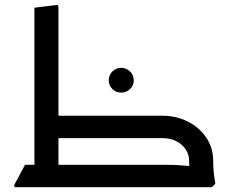

<svg xmlns="http://www.w3.org/2000/svg" viewBox="-20 -778 968 798"><path d="M123 0V-746L220 -758L223 -749V0ZM42 0 38 -7 84 -93H223V0ZM190 -204V-297H571V-204ZM190 0V-93H571V0ZM766 -110Q766 -136 751.5 -157.5Q737 -179 712 -191.5Q687 -204 655 -204H508V-215L518 -297H655Q712 -297 760 -273Q808 -249 837 -206.5Q866 -164 866 -110ZM382 0 378 -7 424 -93H563V0ZM424 0V-93H675Q700 -93 724.5 -91.5Q749 -90 765 -88Q781 -86 781 -86V0ZM473 -204 469 -211 515 -297H633V-204ZM776 0Q773 -22 769.5 -49.5Q766 -77 766 -110H866Q866 -79 869 -55Q872 -31 875 -14L860 0ZM484 -393Q462 -393 447 -408Q432 -423 432 -444Q432 -466 447 -481Q462 -496 484 -496Q505 -496 520.5 -481Q536 -466 536 -444Q536 -423 520.5 -408Q505 -393 484 -393Z"/></svg>

Font: Fustat SemiBold
Style: Regular
Weight: 600
Designer: Mohamed Gaber, Khaled Hosny, Laura Garcia Mut
Foundry: Kief Type Foundry, Alif Type Foundry, Hard Type Foundry
Version: Version 1.007